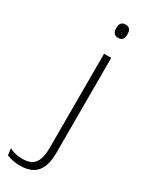

<svg xmlns="http://www.w3.org/2000/svg" viewBox="-286 -700 713 917"><g transform="rotate(30 70.5 -241.0)"><path d="M91 -22.5V-486.5H130.5V-22.5ZM111 -585.5Q95.5 -585.5 87.8 -594.5Q80 -603.5 80 -620.5V-624.5Q80 -641 87.8 -650Q95.5 -659 111 -659Q126.5 -659 134 -650Q141.5 -641 141.5 -624.5V-620.5Q141.5 -603 134 -594.2Q126.5 -585.5 111 -585.5ZM7.5 177.5Q-13 177.5 -32 173.2Q-51 169 -64 163L-68.5 127Q-52 135.5 -34.2 139.5Q-16.5 143.5 2.5 143.5Q52 143.5 71.5 116.2Q91 89 91 36V-150.5H130.5V38Q130.5 82.5 118.5 113.8Q106.5 145 79.5 161.2Q52.5 177.5 7.5 177.5Z"/></g></svg>

Font: Anek Bangla Medium ExtraLight
Style: Regular
Weight: 250
Version: Version 1.003